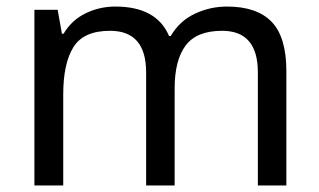

<svg xmlns="http://www.w3.org/2000/svg" viewBox="-20 -566 975 586"><path d="M673 -546Q764 -546 809 -499.5Q854 -453 854 -349V0H767V-345Q767 -472 658 -472Q580 -472 546.5 -427Q513 -382 513 -296V0H426V-345Q426 -472 316 -472Q235 -472 204 -422Q173 -372 173 -278V0H85V-536H156L169 -463H174Q199 -505 241.5 -525.5Q284 -546 332 -546Q458 -546 496 -456H501Q528 -502 574.5 -524Q621 -546 673 -546Z"/></svg>

Font: Noto Sans Tirhuta
Style: Regular
Weight: 400
Designer: Monotype Design Team
Foundry: Monotype Imaging Inc.
Version: Version 2.003; ttfautohint (v1.8.4.7-5d5b)